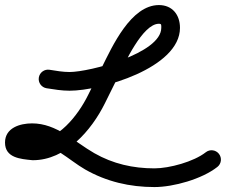

<svg xmlns="http://www.w3.org/2000/svg" viewBox="-58 -605 906 770"><path d="M128.7 -251.1C128.7 -251.1 128.7 -251.1 128.7 -251.1C159.4 -246.2 189.8 -241.2 221.1 -241.2C346.3 -241.2 663.8 -332.1 663.8 -493.3C663.8 -545.3 633.4 -584.7 579.3 -584.7C466.9 -584.7 392.2 -419.1 349.9 -333.9C331.7 -297.1 313.4 -260.3 295.2 -223.6C255 -142.6 174.2 -37.5 74 -37.5C74 -37.5 74.9 -37.5 75.9 -37.4C76.8 -37.4 77.8 -37.3 77.7 -37.3C63 -38.8 46 -37.8 32.5 -43.4C31.1 -44 37.1 -31.7 37.1 -33.3C37.1 -34.1 36.8 -31.8 36.5 -31.1C34.4 -26.1 37.2 -30.4 42.4 -31.9C51.4 -34.5 61.2 -35.2 70.6 -35.2C147.6 -35.2 220 38.3 283.1 74.4C369.1 123.6 462.4 145.2 561.3 145.2C637.9 145.2 752.2 113 813.7 64.5C830 51.7 832.8 28.1 819.9 11.8C807.1 -4.4 783.5 -7.2 767.3 5.6C767.3 5.6 767.3 5.6 767.3 5.6C719.2 43.5 621.2 70.2 561.3 70.2C475.5 70.2 395 52 320.3 9.3C239.7 -36.8 169.7 -110.2 70.6 -110.2C22.2 -110.2 -37.9 -92.4 -37.9 -33.3C-37.9 28.3 24.7 32.7 70.3 37.3C70.3 37.3 71.2 37.4 72.1 37.4C73 37.5 74 37.5 74 37.5C205.6 37.5 308.5 -81.6 362.4 -190.2C380.6 -227 398.9 -263.8 417.1 -300.5C441.8 -350.3 513.7 -509.7 579.3 -509.7C590.1 -509.7 588.8 -505 588.8 -493.3C588.8 -390.4 300.6 -316.2 221.1 -316.2C193.9 -316.2 167.4 -320.9 140.7 -325.2C120.2 -328.5 101 -314.5 97.7 -294.1C94.4 -273.7 108.3 -254.4 128.7 -251.1Z"/></svg>

Font: FRB American Cursive Extrabold
Style: Bold Italic
Weight: 800
Italic angle: -25°
Version: Version 2.0;Modular Font Editor K font №1